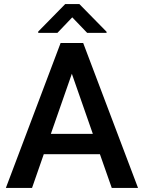

<svg xmlns="http://www.w3.org/2000/svg" viewBox="-20 -922 706 942"><path d="M502.9 -766.1V-760.7H407.7L334.5 -836.9L261.7 -760.7H167.5V-767.1L299.8 -901.9H369.6ZM470.2 -165.5H194.8L137.2 0H8.8L277.3 -710.9H388.2L657.2 0H528.3ZM229.5 -265.1H435.5L332.5 -560.1Z"/></svg>

Font: TypoPRO Roboto
Style: Regular
Weight: 500
Designer: Google
Version: Version 2.136; 2016